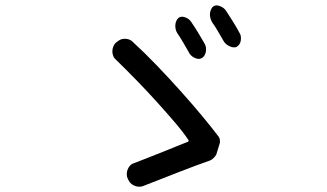

<svg xmlns="http://www.w3.org/2000/svg" viewBox="-20 -759 1240 727"><path d="M799 -174Q796 -168 789.5 -161.5Q783 -155 777 -152Q751 -143 717.5 -130.5Q684 -118 649.5 -104.5Q615 -91 582 -78Q549 -65 523 -55Q516 -52 508 -52Q500 -52 492.5 -54.5Q485 -57 478.5 -62Q472 -67 468 -74L464 -82Q460 -90 460 -99Q460 -108 463 -116.5Q466 -125 472.5 -132Q479 -139 487 -141Q510 -150 538.5 -161Q567 -172 595 -183.5Q623 -195 648.5 -205Q674 -215 691 -222Q693 -223 694 -224.5Q695 -226 694 -228Q675 -257 643 -294.5Q611 -332 573.5 -373.5Q536 -415 496 -456Q456 -497 419 -533Q411 -540 408 -549Q405 -558 405.5 -567Q406 -576 410 -585Q414 -594 421 -599L429 -605Q440 -613 456 -612Q472 -611 482 -601Q527 -560 573.5 -511.5Q620 -463 663.5 -414.5Q707 -366 744 -321.5Q781 -277 806 -244Q811 -239 812.5 -229Q814 -219 811 -213ZM661 -694Q670 -698 683.5 -692.5Q697 -687 704 -676Q715 -660 729.5 -636.5Q744 -613 754 -595Q759 -587 760 -578Q761 -569 759 -561Q757 -553 753 -547Q749 -541 742 -538Q731 -533 716 -540.5Q701 -548 695 -561Q686 -577 674 -597.5Q662 -618 651 -634Q646 -642 644.5 -651.5Q643 -661 644.5 -669.5Q646 -678 650.5 -685Q655 -692 661 -694ZM792 -737Q801 -741 815 -735Q829 -729 836 -718Q847 -701 861 -679Q875 -657 886 -636Q891 -629 892 -620.5Q893 -612 891.5 -604Q890 -596 885.5 -590Q881 -584 875 -581Q864 -577 849 -584Q834 -591 827 -603Q817 -620 805.5 -640Q794 -660 783 -675Q778 -684 776 -693.5Q774 -703 775.5 -711.5Q777 -720 781 -727Q785 -734 792 -737Z"/></svg>

Font: Maple Mono NF CN
Style: Regular
Weight: 400
Monospace: yes
Designer: subframe7536
Version: Version 7.000